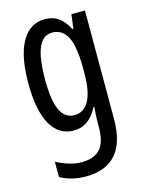

<svg xmlns="http://www.w3.org/2000/svg" viewBox="-118 -618 699 929"><g transform="rotate(-15 231.0 -153.5)"><path d="M316 -466H321L330 -537H398V6Q398 240 195 240Q126 240 68 209V132Q136 168 193 168Q256 168 286.5 134.5Q317 101 317 25V9Q317 -32 321 -75H317Q295 -32 265.5 -11Q236 10 196 10Q122 10 82 -60.5Q42 -131 42 -266Q42 -404 83 -475.5Q124 -547 199 -547Q238 -547 266 -527.5Q294 -508 316 -466ZM125 -265Q125 -159 148 -110Q171 -61 219 -61Q267 -61 292 -107.5Q317 -154 317 -245V-270Q317 -377 292.5 -426Q268 -475 216 -475Q169 -475 147 -422Q125 -369 125 -265Z"/></g></svg>

Font: Noto Sans UI Cond
Style: Regular
Weight: 400
Width: 3
Designer: Monotype Design Team
Foundry: Monotype Imaging Inc.
Version: Version 1.001